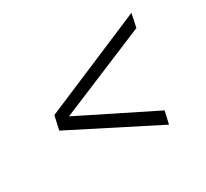

<svg xmlns="http://www.w3.org/2000/svg" viewBox="-95 -685 750 699"><g transform="rotate(-30 280.0 -335.5)"><path d="M436 -125 448 -178 108 -347 104 -320 509 -489 521 -546 92 -364 79 -306Z"/></g></svg>

Font: Roboto Serif 20pt ExtraLight
Style: Italic
Weight: 250
Italic angle: -10°
Version: Version 1.007